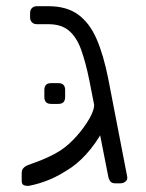

<svg xmlns="http://www.w3.org/2000/svg" viewBox="-20 -591 470 619"><path d="M351 0Q341 0 336 -6Q331 -12 329 -22L268 -332Q256 -391 241.5 -431Q227 -471 202.5 -492Q178 -513 136 -513H99Q89 -513 83 -519Q77 -525 77 -535V-549Q77 -559 83 -565Q89 -571 99 -571H136Q195 -571 232 -544Q269 -517 291.5 -465Q314 -413 329 -337L390 -22Q392 -12 385 -6Q378 0 368 0ZM210 -51Q173 -26 141 -12.5Q109 1 74 8Q64 9 57 6Q50 3 50 -7V-34Q50 -51 71 -59Q78 -62 96.5 -68.5Q115 -75 136.5 -85Q158 -95 175 -106Q201 -123 226.5 -151.5Q252 -180 269 -210Q286 -240 283 -259L341 -271Q341 -234 322 -191.5Q303 -149 273 -111.5Q243 -74 210 -51ZM145 -256Q123 -256 123 -278V-301Q123 -323 145 -323H168Q190 -323 190 -301V-278Q190 -256 168 -256Z"/></svg>

Font: Rubik Light Light
Style: Regular
Weight: 300
Version: Version 2.101